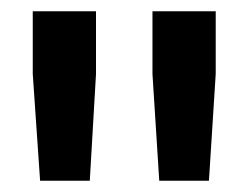

<svg xmlns="http://www.w3.org/2000/svg" viewBox="-20 -750 440 340"><path d="M139 -430 150 -619V-730H38V-619L51 -430ZM350 -430 362 -619V-730H250V-619L262 -430Z"/></svg>

Font: Tekne LDO SemiBold
Style: Regular
Weight: 600
Monospace: yes
Designer: Alessio Laiso, Mario Rullo, Paolo Rosset
Foundry: Alessio Laiso
Version: Version 1.000;hotconv 1.0.109;makeotfexe 2.5.65596